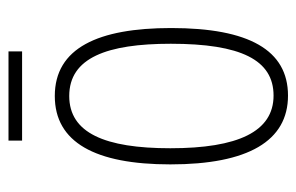

<svg xmlns="http://www.w3.org/2000/svg" viewBox="-143 -545 698 452"><g transform="rotate(-90 206.0 -319.0)"><path d="M311 -648H101V-616H311ZM366 -265C366 -437 319 -539 206 -539C97 -539 45 -444 45 -267C45 -84 100 10 207 10C314 10 366 -82 366 -265ZM83 -267C83 -421 119 -505 206 -505C296 -505 329 -416 329 -266C329 -101 291 -24 207 -24C122 -24 83 -108 83 -267Z"/></g></svg>

Font: Noto Sans Gurmukhi UI ExtraCondensed ExtraLight
Style: Regular
Weight: 200
Width: 2
Designer: Jelle Bosma - Monotype Design Team
Foundry: Monotype Imaging Inc.
Version: Version 2.004